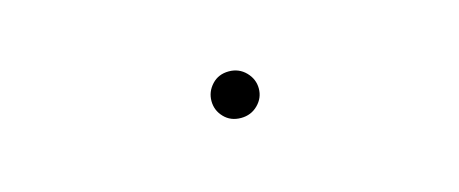

<svg xmlns="http://www.w3.org/2000/svg" viewBox="-23 -483 646 270"><g transform="rotate(-15 300.0 -348.0)"><path d="M273.4 -347.7Q273.4 -334 283 -324Q292.5 -314 307.6 -314Q322.3 -314 332.3 -324Q342.3 -334 342.3 -347.7Q342.3 -361.3 332.3 -371.6Q322.3 -381.8 307.6 -381.8Q292.5 -381.8 283 -371.6Q273.4 -361.3 273.4 -347.7Z"/></g></svg>

Font: Roboto Mono ExtraLight
Style: Regular
Weight: 250
Monospace: yes
Designer: Google
Version: Version 3.000